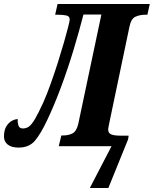

<svg xmlns="http://www.w3.org/2000/svg" viewBox="-58 -734 772 964"><path d="M393 210 502 0H237L250 -54H261Q285 -54 305.5 -64Q326 -74 335 -112L451 -661H361Q340 -579 312 -486Q284 -393 250 -301Q216 -209 179 -131Q146 -61 117 -27Q88 7 35 7Q0 7 -19 -8Q-38 -23 -38 -48Q-38 -81 -26 -100Q-14 -119 2 -127.5Q18 -136 31 -136Q30 -117 35 -103Q40 -89 57 -89Q73 -89 86.5 -98Q100 -107 117 -135.5Q134 -164 160 -221Q178 -262 196.5 -313.5Q215 -365 232 -418.5Q249 -472 262.5 -519Q276 -566 284 -597.5Q292 -629 292 -636Q292 -653 274.5 -656.5Q257 -660 234 -660H219L231 -714H694L682 -660H671Q644 -660 622 -650Q600 -640 592 -600L491 -118Q489 -106 487 -97.5Q485 -89 485 -85Q485 -65 501 -59Q517 -53 544 -53H588L585 -34L486 210Z"/></svg>

Font: Noto Serif ExtraCondensed ExtraBold
Style: Italic
Weight: 800
Width: 2
Italic angle: -12°
Designer: Monotype Design Team
Foundry: Monotype Imaging Inc.
Version: Version 2.013